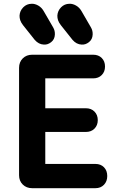

<svg xmlns="http://www.w3.org/2000/svg" viewBox="-20 -987 621 1007"><path d="M148.9 0Q118.8 0 99.4 -19.1Q80 -38.2 80 -68V-631.2Q80 -661.4 99.3 -680.7Q118.6 -700 148.8 -700H217.5V0ZM171.8 -576V-700H468.8Q496.5 -700 513.6 -682.9Q530.8 -665.7 530.8 -638Q530.8 -610.8 513.6 -593.4Q496.5 -576 468.8 -576ZM172.5 -295V-419.2H430.8Q458.5 -419.2 475.6 -401.7Q492.8 -384.1 492.8 -357Q492.8 -329.8 475.6 -312.4Q458.5 -295 430.8 -295ZM182.5 0V-127.2H480.5Q508.2 -127.2 525.4 -109.7Q542.5 -92.2 542.5 -63.8Q542.5 -36 525.4 -18Q508.2 0 480.5 0ZM209.8 -753.2Q182.8 -754.2 162.2 -777.8L101.2 -854.5Q90.2 -868.5 86.2 -880.8Q82.2 -893 82.5 -905.2Q84.2 -930.8 102.1 -948.8Q120 -966.8 145.5 -967.2Q162.5 -968 180.4 -958Q198.2 -948 209.5 -928.2L258.8 -843.2Q268.8 -826.2 267.8 -805.8Q266.8 -780.5 248.4 -766Q230 -751.5 209.8 -753.2ZM408 -753.2Q381 -754.2 360.5 -777.8L299.5 -854.5Q288.5 -868.5 284.5 -880.8Q280.5 -893 280.8 -905.2Q282.5 -930.8 300.4 -948.8Q318.2 -966.8 343.8 -967.2Q360.8 -968 378.6 -958Q396.5 -948 407.8 -928.2L457 -843.2Q467 -826.2 466 -805.8Q465 -780.5 446.6 -766Q428.2 -751.5 408 -753.2Z"/></svg>

Font: National Park
Style: Regular
Weight: 400
Designer: Andrea Herstowski, Ben Hoepner
Version: Version 1.009